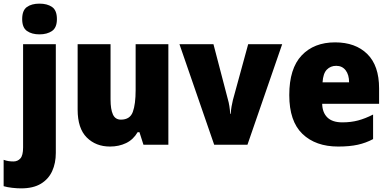

<svg xmlns="http://www.w3.org/2000/svg" viewBox="-66 -796 2141 1056"><path d="M56 -691Q56 -739 82 -757.5Q108 -776 151 -776Q194 -776 220.5 -757.5Q247 -739 247 -691Q247 -644 220 -625.5Q193 -607 151 -607Q109 -607 82.5 -625.5Q56 -644 56 -691ZM50 240Q28 240 1 237Q-26 234 -46 228V83Q-32 88 -19.5 90Q-7 92 8 92Q31 92 46 75.5Q61 59 61 15V-553H241V45Q241 101 221 145Q201 189 159 214.5Q117 240 50 240Z M860 -553V0H723L701 -69H691Q667 -28 627.5 -9Q588 10 539 10Q461 10 411 -40Q361 -90 361 -193V-553H542V-249Q542 -195 555 -166.5Q568 -138 599 -138Q649 -138 664.5 -180.5Q680 -223 680 -300V-553Z M1112 0 921 -553H1108L1188 -247Q1192 -234 1195.5 -212.5Q1199 -191 1200 -170H1203Q1204 -190 1207.5 -210Q1211 -230 1215 -246L1299 -553H1486L1295 0Z M1777 -563Q1889 -563 1954 -499Q2019 -435 2019 -310V-225H1706Q1707 -177 1734.5 -150Q1762 -123 1817 -123Q1864 -123 1903.5 -133.5Q1943 -144 1986 -166V-31Q1947 -10 1902 0Q1857 10 1794 10Q1670 10 1597.5 -59.5Q1525 -129 1525 -273Q1525 -419 1593 -491Q1661 -563 1777 -563ZM1783 -434Q1752 -434 1731.5 -413Q1711 -392 1708 -343H1854Q1854 -385 1835 -409.5Q1816 -434 1783 -434Z"/></svg>

Font: Noto Sans Tamil SemiCondensed Black
Style: Regular
Weight: 900
Width: 4
Designer: Jelle Bosma - Monotype Design Team
Foundry: Monotype Imaging Inc.
Version: Version 2.004; ttfautohint (v1.8.4.7-5d5b)